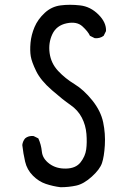

<svg xmlns="http://www.w3.org/2000/svg" viewBox="-20 -783 540 795"><path d="M230.5 -7.8Q199.2 -11.7 169.9 -21.5Q140.6 -31.2 116.2 -55.7Q91.8 -80.1 84 -113.8Q76.2 -147.5 72.3 -182.6Q74.2 -198.2 84 -210Q97.7 -221.7 119.1 -219.7L138.7 -210Q150.4 -184.6 153.3 -155.3Q156.2 -126 184.6 -105Q212.9 -84 253.4 -85Q293.9 -85.9 313.5 -110.8Q333 -135.7 336.9 -164.1Q340.8 -192.4 337.9 -228.5Q335 -264.6 318.8 -295.9Q302.7 -327.1 271.5 -348.6Q240.2 -370.1 194.3 -410.2Q148.4 -450.2 129.9 -488.3Q111.3 -526.4 107.4 -549.8Q103.5 -573.2 106.4 -606Q109.4 -638.7 123 -670.9Q136.7 -703.1 165 -729.5Q193.4 -755.9 231 -760.7Q268.6 -765.6 311.5 -760.7Q354.5 -755.9 387.7 -722.7Q420.9 -689.5 418.9 -654.3L409.2 -634.8Q393.6 -623 372.1 -625L352.5 -634.8Q344.7 -652.3 321.3 -673.8Q297.9 -695.3 255.9 -686.5Q213.9 -677.7 196.8 -641.6Q179.7 -605.5 185.5 -563Q191.4 -520.5 220.7 -489.3Q250 -458 288.6 -434.6Q327.1 -411.1 362.3 -367.2Q397.5 -323.2 407.2 -276.4Q417 -229.5 414.1 -181.6Q411.1 -133.8 402.3 -107.9Q393.6 -82 360.4 -51.8Q327.1 -21.5 295.9 -14.6Q264.6 -7.8 230.5 -7.8Z"/></svg>

Font: JasonHandwriting1
Style: Regular
Weight: 400
Version: Version 1.48.20